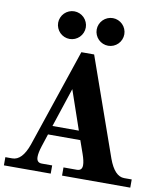

<svg xmlns="http://www.w3.org/2000/svg" viewBox="-102 -1044 972 1126"><g transform="rotate(10 384.0 -480.5)"><path d="M751 0H344.7V-48.8H424.3Q455.6 -48.8 455.6 -81.5Q455.6 -106 440.9 -147.5L414.1 -223.6H221.7L196.8 -147.5Q184.1 -107.9 184.1 -83.5Q184.1 -48.8 215.8 -48.8H277.3V0H-1.5V-48.8H39.6Q98.6 -48.8 133.3 -147.5L330.6 -732.4H406.7L612.8 -147.5Q648.9 -48.8 706.1 -48.8H751ZM396 -276.9 315.9 -509.8 238.8 -276.9ZM249 -796.9Q232.4 -796.9 217.3 -803.2Q202.1 -809.6 190.7 -821Q179.2 -832.5 172.9 -847.7Q166.5 -862.8 166.5 -879.4Q166.5 -895.5 172.9 -910.6Q179.2 -925.8 190.7 -937.3Q202.1 -948.7 217.3 -955.1Q232.4 -961.4 249 -961.4Q265.1 -961.4 280.3 -955.1Q295.4 -948.7 306.9 -937.3Q318.4 -925.8 324.7 -910.6Q331.1 -895.5 331.1 -879.4Q331.1 -862.8 324.7 -847.7Q318.4 -832.5 306.9 -821Q295.4 -809.6 280.3 -803.2Q265.1 -796.9 249 -796.9ZM478.5 -796.9Q461.9 -796.9 446.8 -803.2Q431.6 -809.6 420.2 -821Q408.7 -832.5 402.3 -847.7Q396 -862.8 396 -879.4Q396 -895.5 402.3 -910.6Q408.7 -925.8 420.2 -937.3Q431.6 -948.7 446.8 -955.1Q461.9 -961.4 478.5 -961.4Q494.6 -961.4 509.8 -955.1Q524.9 -948.7 536.4 -937.3Q547.9 -925.8 554.2 -910.6Q560.5 -895.5 560.5 -879.4Q560.5 -862.8 554.2 -847.7Q547.9 -832.5 536.4 -821Q524.9 -809.6 509.8 -803.2Q494.6 -796.9 478.5 -796.9Z"/></g></svg>

Font: Munson
Style: Bold
Weight: 700
Designer: Paul James MIller
Foundry: High-Logic / Made with FontCreator
Version: Version 2.10;May 5, 2019;FontCreator 11.5.0.2430 64-bit